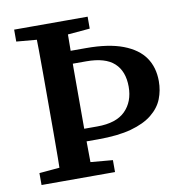

<svg xmlns="http://www.w3.org/2000/svg" viewBox="-76 -736 775 808"><g transform="rotate(-10 311.5 -332.0)"><path d="M195 -148V-202H311Q392 -202 431 -241Q470 -280 470 -344Q470 -410 432 -445Q394 -480 313 -480H198V-535H322Q418 -535 479.5 -511.5Q541 -488 570 -446Q599 -404 599 -345Q599 -305 585 -269.5Q571 -234 537 -206.5Q503 -179 446.5 -163.5Q390 -148 304 -148ZM122 0Q124 -51 124.5 -102Q125 -153 125 -205Q125 -257 125 -309V-355Q125 -407 125 -458.5Q125 -510 124.5 -561.5Q124 -613 122 -664H257Q257 -613 256 -562Q255 -511 255 -459.5Q255 -408 255 -356V-309Q255 -259 255 -207Q255 -155 256 -103Q257 -51 257 0ZM175 -601 37 -613V-664H351V-613L213 -601ZM37 0V-51L174 -63H214L351 -51V0Z"/></g></svg>

Font: Source Serif 4 18pt SemiBold
Style: Regular
Weight: 600
Designer: Frank Grießhammer
Foundry: Adobe Systems Incorporated
Version: Version 4.004;hotconv 1.0.116;makeotfexe 2.5.65601